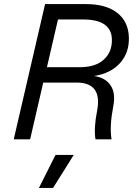

<svg xmlns="http://www.w3.org/2000/svg" viewBox="-20 -680 675 937"><path d="M47 0 200 -660H400Q498 -660 552.5 -617Q607 -574 609 -497Q611 -423 566 -372.5Q521 -322 439 -309Q495 -301 520 -263Q545 -225 533 -163Q514 -63 524 -3V0H446Q437 -54 454 -140Q480 -277 354 -277H191L127 0ZM209 -352H369Q447 -352 487.5 -390Q528 -428 526 -489Q523 -585 385 -585H263ZM340 76 239 237H170L251 76Z"/></svg>

Font: Elaine Sans
Style: Italic
Weight: 400
Italic angle: -13°
Designer: Wei Huang
Foundry: Wei Huang
Version: Version 2.001;December 24, 2019;FontCreator 12.0.0.2547 64-b